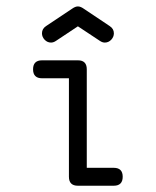

<svg xmlns="http://www.w3.org/2000/svg" viewBox="-20 -592 496 612"><path d="M343 -485.8Q343 -474.4 334.5 -465.3Q325.9 -456.3 314 -456.3Q306.2 -456.3 298.1 -461.9L228.3 -508.1L158.7 -461.9Q150.6 -456.3 142.6 -456.3Q130.9 -456.3 122.3 -465.3Q113.8 -474.4 113.8 -485.8Q113.8 -500.2 126.7 -508.8L210.2 -564.5Q220.2 -571.5 228.3 -571.5Q236.6 -571.5 246.6 -564.5L329.8 -508.8Q343 -500.2 343 -485.8ZM371.1 -28.6Q371.1 0 342.5 0H228.3Q199.7 0 199.7 -28.6V-342.5H114Q85.4 -342.5 85.4 -371.1Q85.4 -399.7 114 -399.7H228.5Q256.6 -399.7 256.6 -371.1V-57.1H342.5Q371.1 -57.1 371.1 -28.6Z"/></svg>

Font: EnergyBar
Style: Regular
Weight: 400
Italic angle: -10°
Version: 1.0 2000-03-28